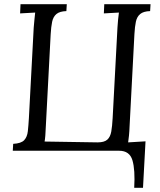

<svg xmlns="http://www.w3.org/2000/svg" viewBox="-20 -720 766 917"><path d="M621 177Q626 91 612.5 45.5Q599 0 549 0H41L43 -33Q81 -35 95.5 -50.5Q110 -66 113 -93.5Q116 -121 118 -156L141 -588Q143 -608 144.5 -626.5Q146 -645 148 -660Q130 -659 112 -658Q94 -657 76 -656L78 -700H299L297 -667Q265 -666 249.5 -653Q234 -640 229 -616Q224 -592 222 -556L199 -119Q198 -92 196.5 -73Q195 -54 193 -44L446 -40Q478 -40 492.5 -53Q507 -66 511.5 -92Q516 -118 518 -156L541 -588Q542 -608 544 -626.5Q546 -645 548 -660Q530 -659 512 -658Q494 -657 476 -656L478 -700H699L697 -667Q665 -666 649.5 -653Q634 -640 629 -616.5Q624 -593 622 -557L599 -119Q598 -92 596 -72.5Q594 -53 592 -40L675 -45L663 177Z"/></svg>

Font: Lora Italic
Style: Italic
Weight: 400
Italic angle: -3°
Designer: Olga Karpushina, Alexei Vanyashin (Cyrillic)
Foundry: Cyreal
Version: Version 2.210; ttfautohint (v1.8.1.43-b0c9)